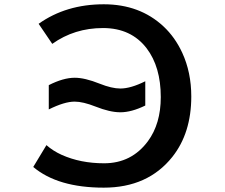

<svg xmlns="http://www.w3.org/2000/svg" viewBox="-20 -824 1040 888"><path d="M205.6 -430.2Q272.9 -464.4 325.7 -464.4Q372.6 -464.4 440.9 -437Q497.1 -414.6 536.6 -414.6Q584.5 -414.6 651.9 -448.2V-335.9Q587.9 -304.7 536.6 -304.7Q488.3 -304.7 421.9 -331.1Q363.8 -354 325.2 -354Q278.3 -354 205.6 -317.9ZM158.7 -713.9Q285.6 -804.2 460 -804.2Q626.5 -804.2 736.3 -701.7Q789.6 -651.9 822.8 -580.1Q864.7 -489.3 864.7 -377.9Q864.7 -208.5 776.9 -98.1Q663.6 43.9 460 43.9Q247.1 43.9 133.8 -51.8L194.8 -152.8Q225.1 -126 265.1 -107.9Q352.1 -68.8 461.4 -68.8Q588.4 -68.8 664.1 -170.9Q723.6 -251.5 723.6 -375Q723.6 -514.6 658.2 -600.6Q586.4 -694.3 456.5 -694.3Q324.2 -694.3 221.7 -621.1Z"/></svg>

Font: FORM UDPGothic
Style: Bold
Weight: 700
Foundry: Pronama LLC
Version: Version 1.051